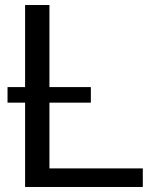

<svg xmlns="http://www.w3.org/2000/svg" viewBox="-20 -745 638 765"><path d="M177 -74V-336H342V-398H177V-725H80V-398H10V-336H80V0H549V-74Z"/></svg>

Font: Sawarabi Gothic
Style: Regular
Weight: 400
Designer: mshio (mshio@users.sourceforge.jp)
Version: Version 20141215